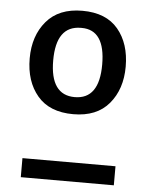

<svg xmlns="http://www.w3.org/2000/svg" viewBox="-51 -731 601 773"><g transform="rotate(5 250.0 -344.5)"><path d="M250 -271Q154 -271 105 -329Q56 -387 56 -480Q56 -571 106 -630Q156 -689 251 -689Q347 -689 395.5 -631Q444 -573 444 -480Q444 -389 394.5 -330Q345 -271 250 -271ZM250 -340Q349 -340 349 -480Q349 -620 254 -620H251Q151 -620 151 -480Q151 -340 250 -340ZM438 0H62V-77H438Z"/></g></svg>

Font: Trujillo
Style: Regular
Weight: 400
Designer: Fira Sans original fonts by bBox Type GmbH, Carrois Corporate GbR, & Edenspiekermann AG / Changes by Cristiano Sobral
Foundry: Fira Sans original fonts by bBox Type GmbH, Carrois Corporate GbR, & Edenspiekermann AG / Changes by Cristiano Sobral
Version: Version 4.301;October 17, 2021;FontCreator 14.0.0.2814 64-bi